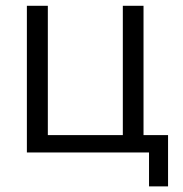

<svg xmlns="http://www.w3.org/2000/svg" viewBox="-20 -540 649 680"><path d="M75.2 0V-519.5H149.4V-61.5H415V-519.5H488.3V-61.5H575.2V120.1H507.8V0Z"/></svg>

Font: Mgen+ 1c regular
Style: Regular
Weight: 400
Designer: [Source Han Sans]
Ryoko NISHIZUKA  (kana & ideographs); Paul D. Hunt (Latin, Greek & Cyrillic); Wenlong ZHANG  (bopomofo
Version: Version 1.059.20150602